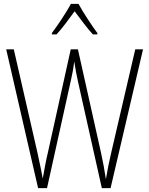

<svg xmlns="http://www.w3.org/2000/svg" viewBox="-20 -968 768 988"><path d="M384 -948H345C322 -905 275 -835 247 -798V-791H271C301 -823 337 -873 364 -910C393 -872 427 -824 458 -791H481V-798C459 -827 408 -903 384 -948ZM716 -714H676L552 -181C541 -135 533 -94 525 -46C517 -97 511 -130 500 -181L381 -714H344L226 -181C218 -149 208 -95 200 -49C195 -78 186 -121 173 -181L51 -714H12L176 0H222L344 -551C352 -586 357 -611 362 -652C369 -607 374 -581 382 -545L504 0H549Z"/></svg>

Font: Noto Sans Gurmukhi UI Condensed ExtraLight
Style: Regular
Weight: 200
Width: 3
Designer: Jelle Bosma - Monotype Design Team
Foundry: Monotype Imaging Inc.
Version: Version 2.004